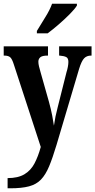

<svg xmlns="http://www.w3.org/2000/svg" viewBox="-20 -786 514 1036"><path d="M21 175Q77 175 111.5 154.5Q146 134 166 96Q186 58 200 7L55 -437Q45 -469 34.5 -477.5Q24 -486 4 -486H0V-536H239V-486H236Q208 -486 197.5 -477Q187 -468 187 -453Q187 -442 190.5 -427.5Q194 -413 199 -396L244 -237Q255 -197 261.5 -163.5Q268 -130 271 -108Q278 -158 291 -206L339 -397Q343 -409 346 -424.5Q349 -440 349 -452Q349 -472 337.5 -478Q326 -484 302 -486H299V-536H474V-486H471Q448 -486 434 -471.5Q420 -457 407 -415L285 -4Q264 66 245 111.5Q226 157 201 183Q176 209 136.5 219.5Q97 230 36 230H21ZM179 -619Q199 -653 224 -692.5Q249 -732 261 -766H395V-756Q385 -739 357.5 -711Q330 -683 297 -654.5Q264 -626 237 -606H179Z"/></svg>

Font: Noto Serif ExtraCondensed
Style: Bold
Weight: 700
Width: 2
Designer: Monotype Design Team
Foundry: Monotype Imaging Inc.
Version: Version 2.014; ttfautohint (v1.8.4.7-5d5b)